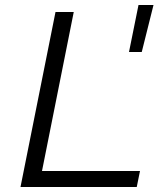

<svg xmlns="http://www.w3.org/2000/svg" viewBox="-20 -748 634 768"><path d="M62 0 202 -700H275L148 -64H540L527 0ZM496 -540 534 -728H594L547 -540Z"/></svg>

Font: MOST Montserrat
Style: Italic
Weight: 400
Italic angle: -11.3°
Designer: Julieta Ulanovsky
Foundry: Julieta Ulanovsky
Version: Version 8.000;March 11, 2024;FontCreator 15.0.0.2926 64-bit